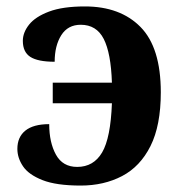

<svg xmlns="http://www.w3.org/2000/svg" viewBox="-20 -568 559 597"><path d="M231 9Q155 9 112 -8Q69 -25 51.5 -51Q34 -77 34 -105Q34 -142 59 -162Q84 -182 133 -182Q133 -125 154 -87Q175 -49 220 -49Q271 -49 297.5 -94Q324 -139 328 -247H144V-311H328Q325 -403 302.5 -447Q280 -491 231 -491Q191 -491 170.5 -458.5Q150 -426 150 -376Q98 -376 74.5 -391Q51 -406 51 -441Q51 -467 70.5 -491.5Q90 -516 132.5 -532Q175 -548 244 -548Q354 -548 417 -484Q480 -420 480 -281Q480 -178 448 -114Q416 -50 359.5 -20.5Q303 9 231 9Z"/></svg>

Font: Noto Serif
Style: Bold
Weight: 700
Designer: Monotype Design Team
Foundry: Monotype Imaging Inc.
Version: Version 2.014